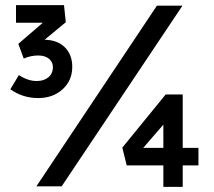

<svg xmlns="http://www.w3.org/2000/svg" viewBox="-20 -722 831 744"><path d="M128 -342Q68 -342 20 -376L53 -431Q89 -408 122 -408Q150 -408 167.5 -422.5Q185 -437 185 -462Q185 -482 169.5 -494.5Q154 -507 128 -507Q99 -507 72 -495L51 -552L146 -634H42V-702H228L235 -636L153 -568Q203 -567 231.5 -538.5Q260 -510 260 -463Q260 -410 222.5 -376Q185 -342 128 -342ZM121 0 588 -700H687L219 0ZM454 -150 622 -356H688V-149H749V-81H688V2H613V-81H471ZM535 -149H613V-239Z"/></svg>

Font: Easer Grotesk
Style: Regular
Weight: 400
Designer: Boardeaser, Bonnie Shaver-Troup, Thomas Jockin
Foundry: Lexend
Version: Version 1.008;Glyphs 3.1.2 (3151)